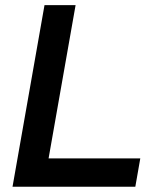

<svg xmlns="http://www.w3.org/2000/svg" viewBox="-20 -713 626 733"><path d="M27.8 0H496.6L515.6 -108.4H165.5L268.6 -693.4H149.9L46.9 -108.4Z"/></svg>

Font: Cascadia Mono SemiBold
Style: Italic
Weight: 600
Italic angle: -10°
Monospace: yes
Designer: Aaron Bell
Foundry: Saja Typeworks
Version: Version 2404.023